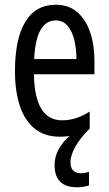

<svg xmlns="http://www.w3.org/2000/svg" viewBox="-20 -566 458 809"><path d="M277 117Q277 164 321 164Q331 164 340 162Q349 160 355 158V215Q333 223 304 223Q210 223 210 129Q210 94 227.5 62.5Q245 31 273 7Q254 10 233 10Q165 10 123 -26.5Q81 -63 62 -125Q43 -187 43 -265Q43 -402 86.5 -474Q130 -546 215 -546Q270 -546 306 -514.5Q342 -483 360 -429.5Q378 -376 378 -309V-253H123Q126 -59 242 -59Q271 -59 299.5 -68Q328 -77 358 -96V-24Q319 14 298 51Q277 88 277 117ZM215 -480Q174 -480 151 -440Q128 -400 124 -317H302Q302 -361 293 -398Q284 -435 264.5 -457.5Q245 -480 215 -480Z"/></svg>

Font: Noto Sans Oriya ExtCond
Style: Regular
Weight: 400
Width: 2
Designer: Amélie Bonet and Sol Matas
Foundry: Google LLC
Version: Version 2.006; ttfautohint (v1.8.4.7-5d5b)